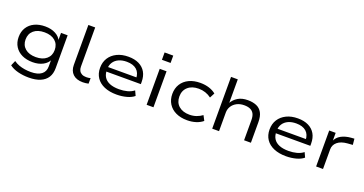

<svg xmlns="http://www.w3.org/2000/svg" viewBox="-41 -1488 4652 2457"><g transform="rotate(20 2285.0 -259.5)"><path d="M362 189Q285 189 215.5 171.5Q146 154 99 118L129 49Q163 73 200 86.5Q237 100 278 106.5Q319 113 363 113Q457 113 506.5 75.5Q556 38 556 -32V-130H563Q541 -77 482 -45Q423 -13 342 -13Q258 -13 196 -42.5Q134 -72 99.5 -127Q65 -182 65 -256Q65 -330 99.5 -385Q134 -440 196 -469.5Q258 -499 341 -499Q423 -499 482.5 -467Q542 -435 564 -380H557V-490H647V-42Q647 33 614.5 84Q582 135 518.5 162Q455 189 362 189ZM358 -88Q450 -88 503 -133.5Q556 -179 556 -256Q556 -334 503 -379.5Q450 -425 358 -425Q265 -425 212 -379.5Q159 -334 159 -256Q159 -179 212 -133.5Q265 -88 358 -88Z M1033 9Q946 9 898.5 -36Q851 -81 851 -162V-705H944V-171Q944 -139 956.5 -116Q969 -93 993 -80.5Q1017 -68 1052 -68Q1065 -68 1081.5 -69.5Q1098 -71 1111 -75L1110 0Q1091 4 1072.5 6.5Q1054 9 1033 9Z M1492 9Q1396 9 1325.5 -21Q1255 -51 1217 -107.5Q1179 -164 1179 -242Q1179 -319 1215.5 -376.5Q1252 -434 1318.5 -466.5Q1385 -499 1474 -499Q1559 -499 1618.5 -469.5Q1678 -440 1709.5 -385.5Q1741 -331 1741 -253V-223H1248V-285H1683L1660 -267Q1659 -347 1611 -389Q1563 -431 1475 -431Q1413 -431 1367 -410Q1321 -389 1295.5 -349.5Q1270 -310 1270 -255V-247Q1270 -188 1295.5 -148Q1321 -108 1372 -87Q1423 -66 1499 -66Q1559 -66 1610.5 -79.5Q1662 -93 1700 -123L1730 -58Q1693 -26 1629 -8.5Q1565 9 1492 9Z M1888 -608V-708H2006V-608ZM1901 0V-490H1994V0Z M2453 9Q2365 9 2299.5 -22Q2234 -53 2198 -110.5Q2162 -168 2162 -244Q2162 -321 2198 -378.5Q2234 -436 2299.5 -467.5Q2365 -499 2453 -499Q2519 -499 2573.5 -481.5Q2628 -464 2666 -432L2631 -365Q2594 -393 2550.5 -407.5Q2507 -422 2459 -422Q2366 -422 2312 -373.5Q2258 -325 2258 -244Q2258 -162 2312 -115Q2366 -68 2458 -68Q2507 -68 2550.5 -83Q2594 -98 2630 -125L2665 -58Q2627 -26 2572.5 -8.5Q2518 9 2453 9Z M2794 0V-705H2886V-379H2882Q2912 -433 2965.5 -466Q3019 -499 3100 -499Q3168 -499 3217.5 -478Q3267 -457 3294 -408.5Q3321 -360 3321 -278V0H3228V-274Q3228 -328 3211 -360Q3194 -392 3161 -407Q3128 -422 3079 -422Q3021 -422 2978 -399.5Q2935 -377 2911 -339Q2887 -301 2887 -254V0Z M3800 9Q3704 9 3633.5 -21Q3563 -51 3525 -107.5Q3487 -164 3487 -242Q3487 -319 3523.5 -376.5Q3560 -434 3626.5 -466.5Q3693 -499 3782 -499Q3867 -499 3926.5 -469.5Q3986 -440 4017.5 -385.5Q4049 -331 4049 -253V-223H3556V-285H3991L3968 -267Q3967 -347 3919 -389Q3871 -431 3783 -431Q3721 -431 3675 -410Q3629 -389 3603.5 -349.5Q3578 -310 3578 -255V-247Q3578 -188 3603.5 -148Q3629 -108 3680 -87Q3731 -66 3807 -66Q3867 -66 3918.5 -79.5Q3970 -93 4008 -123L4038 -58Q4001 -26 3937 -8.5Q3873 9 3800 9Z M4209 0V-490H4297V-371H4290Q4315 -432 4371.5 -462.5Q4428 -493 4506 -499L4548 -502L4556 -420L4487 -415Q4398 -408 4350.5 -368Q4303 -328 4303 -268V0Z"/></g></svg>

Font: Nunito Sans 10pt Expanded
Style: Regular
Weight: 400
Width: 7
Designer: Vernon Adams
Foundry: Vernon Adams
Version: Version 3.101;gftools[0.9.27]